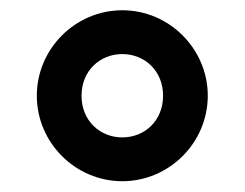

<svg xmlns="http://www.w3.org/2000/svg" viewBox="-20 -682 465 365"><path d="M212.5 -337.5C301.7 -337.5 375 -410.8 375 -500C375 -589.2 301.7 -662.5 212.5 -662.5C123.3 -662.5 50 -589.2 50 -500C50 -410.8 123.3 -337.5 212.5 -337.5ZM212.5 -420.8C170 -420.8 135 -452.5 135 -500C135 -547.5 170 -579.2 212.5 -579.2C255 -579.2 290 -547.5 290 -500C290 -452.5 255 -420.8 212.5 -420.8Z"/></svg>

Font: Familjen Grotesk
Style: Bold
Weight: 700
Designer: Anders Wikstroem, Jonas Baeckman, Matilda Gysing, Kristian Moeller
Foundry: Familjen STHLM AB
Version: Version 2.000